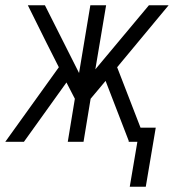

<svg xmlns="http://www.w3.org/2000/svg" viewBox="-47 -540 662 731"><path d="M447 171 476 0H443V-4L355 -232L298 -164L271 0H211L238 -164L206 -226L44 0H-27L177 -284L129 -379L59 -520H124L254 -262L297 -520H357L316 -276L520 -520H595L399 -284L488 -54H546L508 171Z"/></svg>

Font: Iosevka QP Light
Style: Italic
Weight: 300
Italic angle: -9°
Designer: Belleve Invis
Foundry: Belleve Invis
Version: Version 20.0.0; ttfautohint (v1.8.4)